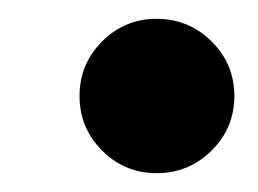

<svg xmlns="http://www.w3.org/2000/svg" viewBox="-20 -517 274 204"><path d="M64.5 -415Q64.5 -449 88.5 -473Q112.5 -497 146.5 -497Q180.5 -497 204.8 -473Q229 -449 229 -415Q229 -381 204.8 -357Q180.5 -333 146.5 -333Q112.5 -333 88.5 -357Q64.5 -381 64.5 -415Z"/></svg>

Font: Besley* Condensed Semi
Style: Regular
Weight: 600
Width: 3
Designer: Owen Earl
Foundry: indestructible type*
Version: Version 3.000; ttfautohint (v1.8.3)